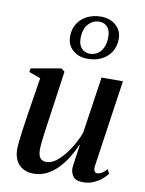

<svg xmlns="http://www.w3.org/2000/svg" viewBox="-90 -873 717 947"><g transform="rotate(10 268.0 -400.0)"><path d="M144.5 11Q113 11 90.8 -1.8Q68.5 -14.5 56.5 -38Q44.5 -61.5 44.5 -95Q44.5 -108.5 47 -132.5Q49.5 -156.5 53.2 -184.2Q57 -212 60.8 -236.2Q64.5 -260.5 66.5 -274.5L95.5 -458L37.5 -479L40.5 -497.5L190 -524L208 -510.5L175 -279Q172.5 -261 169 -237Q165.5 -213 162.2 -188.5Q159 -164 157 -144Q155 -124 155 -114Q155 -94.5 159.2 -81.8Q163.5 -69 173 -62.8Q182.5 -56.5 197.5 -56.5Q223.5 -56.5 251.8 -80Q280 -103.5 306.2 -143Q332.5 -182.5 351 -230L393 -514H500L437 -81.5Q434.5 -64 438.8 -54.5Q443 -45 453 -45Q463 -45 475.5 -52Q488 -59 501 -74L512 -53.5Q502 -38.5 484 -23.8Q466 -9 442.8 0.8Q419.5 10.5 392 10.5Q356.5 10.5 342.8 -7.2Q329 -25 329 -48.5Q329 -52.5 330.8 -66.2Q332.5 -80 335.2 -98.5Q338 -117 340.8 -135.8Q343.5 -154.5 345.5 -168.5H344Q328 -132.5 307.8 -100Q287.5 -67.5 262.5 -42.5Q237.5 -17.5 208 -3.2Q178.5 11 144.5 11ZM309 -593Q262.5 -593 233.2 -619.8Q204 -646.5 205 -689.5Q205.5 -718 216.2 -740.2Q227 -762.5 245.5 -778Q264 -793.5 288 -801.5Q312 -809.5 338.5 -809.5Q385 -809.5 414.8 -782.8Q444.5 -756 443.5 -713.5Q442.5 -676 424.8 -649Q407 -622 377 -607.5Q347 -593 309 -593ZM314.5 -619.5Q337 -619.5 354.2 -631Q371.5 -642.5 381 -663.5Q390.5 -684.5 391 -712.5Q392 -747 376.8 -765.2Q361.5 -783.5 334 -783.5Q303.5 -783.5 281 -759.2Q258.5 -735 257.5 -690.5Q256.5 -656.5 272.8 -638Q289 -619.5 314.5 -619.5Z"/></g></svg>

Font: Merriweather 120pt Medium
Style: Italic
Weight: 500
Italic angle: -7.8°
Version: Version 2.101